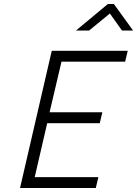

<svg xmlns="http://www.w3.org/2000/svg" viewBox="-20 -948 691 968"><path d="M463 0 476 -55H155L218 -327H483L496 -382H230L290 -637H611L624 -692H241L81 0ZM429 -794 534 -880 595 -794H651L554 -928H524L363 -794Z"/></svg>

Font: RazerF5 Light
Style: Italic
Weight: 300
Foundry: Razer Inc.
Version: Version 2